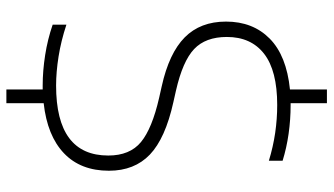

<svg xmlns="http://www.w3.org/2000/svg" viewBox="-236 -664 1020 587"><g transform="rotate(90 273.5 -370.0)"><path d="M240 9Q196.5 9 148.2 1.5Q100 -6 55 -21.5V-63.5Q105 -47 152.5 -39.5Q200 -32 241 -32Q455 -32 455 -191.5Q455 -257.5 413.8 -291.5Q372.5 -325.5 278.5 -347L243 -355Q142 -377.5 93.8 -425.2Q45.5 -473 45.5 -551.5Q45.5 -633.5 97.5 -685Q149.5 -736.5 253 -747V-860H295V-749Q298 -749 301.5 -749Q345 -749 388.8 -742.8Q432.5 -736.5 471 -724.5V-682.5Q428.5 -695.5 385.8 -701.8Q343 -708 300.5 -708Q195.5 -708 144 -668Q92.5 -628 92.5 -554Q92.5 -489 129.5 -454Q166.5 -419 256.5 -398.5L292 -390.5Q402.5 -366 452 -318.8Q501.5 -271.5 501.5 -193.5Q501.5 -107 448 -56Q394.5 -5 295 6V120H253V9Q246.5 9 240 9Z"/></g></svg>

Font: Encode Sans Semi Expanded ExtraLight
Style: Regular
Weight: 200
Width: 6
Designer: Multiple Designers
Foundry: Impallari Type
Version: Version 3.000; ttfautohint (v1.8.3) -l 8 -r 50 -G 200 -x 14 